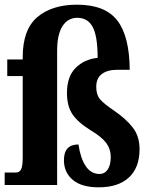

<svg xmlns="http://www.w3.org/2000/svg" viewBox="-21 -790 646 820"><path d="M252 -106Q252 -173 314 -173Q323 -113 345.5 -80Q368 -47 404 -47Q426 -47 439 -66Q452 -85 452 -120Q452 -153 433 -179Q414 -205 367 -233Q312 -267 288.5 -302Q265 -337 265 -393Q265 -463 302 -500Q339 -537 396 -543Q396 -635 375 -674.5Q354 -714 309 -714Q269 -714 246 -678.5Q223 -643 223 -573V0H-1V-53H46Q61 -53 68.5 -65.5Q76 -78 76 -118V-465H10V-536H76V-546Q76 -664 138.5 -717Q201 -770 308 -770Q428 -770 480 -702.5Q532 -635 533 -492H480Q438 -492 414 -474Q390 -456 390 -419Q390 -386 405.5 -367Q421 -348 464 -319Q517 -283 546 -245.5Q575 -208 575 -153Q575 -74 529.5 -32Q484 10 401 10Q327 10 289.5 -22Q252 -54 252 -106Z"/></svg>

Font: Noto Serif CondExtraBold
Style: Regular
Weight: 800
Width: 3
Designer: Monotype Design Team
Foundry: Monotype Imaging Inc.
Version: Version 1.001